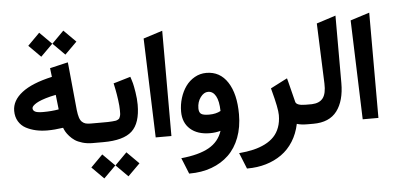

<svg xmlns="http://www.w3.org/2000/svg" viewBox="-60 -866 2539 1242"><g transform="rotate(-5 1209.0 -245.0)"><path d="M532.7 0H514.2Q479.5 0 449.7 -8.8Q419.9 -17.6 401.4 -30Q382.8 -42.5 367.9 -59.3Q353 -76.2 345.7 -89.1Q338.4 -102.1 333.5 -115.2Q276.9 -106.9 231.4 -106.9Q192.4 -106.9 157.7 -114.5Q123 -122.1 93 -137.9Q63 -153.8 45.4 -183.1Q27.8 -212.4 27.8 -251.5Q27.8 -318.4 93.3 -369.4Q158.7 -420.4 290 -449.7L285.2 -489.3L283.2 -506.8L300.3 -510.7L379.4 -529.3L400.9 -534.2L403.3 -512.2L431.6 -221.7Q435.1 -191.4 441.2 -172.6Q447.3 -153.8 458 -143.8Q468.8 -133.8 481.7 -130.4Q494.6 -127 514.6 -127H532.7Q541.5 -127 541.5 -72.3V-55.7Q541.5 0 532.7 0ZM315.4 -236.3 304.7 -331.5Q267.1 -324.2 238 -315.2Q209 -306.2 192.4 -298.3Q175.8 -290.5 165.3 -282.5Q154.8 -274.4 151.1 -268.6Q147.5 -262.7 147.5 -257.8Q147.5 -244.1 161.4 -236.1Q175.3 -228 213.9 -228Q268.6 -228 315.4 -236.3ZM389.6 -741.2 467.8 -663.1 389.6 -585.4 312 -663.1ZM232.9 -741.2 311 -663.1 232.9 -585.4 155.3 -663.1Z M527.3 -127H587.4Q612.3 -127 625.5 -127.2Q638.7 -127.4 654.1 -128.7Q669.4 -129.9 676.3 -131.1Q683.1 -132.3 690.9 -136.5Q698.7 -140.6 701.2 -145Q703.6 -149.4 706.3 -157.7Q709 -166 709.2 -174.6Q709.5 -183.1 709.5 -197.3Q709.5 -223.1 704.1 -262.7Q698.7 -302.2 693.4 -328.6L688 -355L684.1 -373L701.7 -377.9L777.3 -400.4L795.4 -405.8L801.3 -387.7Q804.7 -377.9 808.8 -362.5Q813 -347.2 820.1 -303.7Q827.1 -260.3 827.1 -222.2Q827.1 -102.5 771.5 -51.3Q715.8 0 585.4 0H527.3Q519.5 0 514.4 -4.9Q509.3 -9.8 507.1 -19.3Q504.9 -28.8 504.4 -36.4Q503.9 -43.9 503.9 -55.7V-72.3Q503.9 -87.9 504.9 -98.1Q505.9 -108.4 511.5 -117.7Q517.1 -127 527.3 -127ZM727.5 78.6 805.7 156.7 727.5 234.4 649.9 156.7ZM570.8 78.6 648.9 156.7 570.8 234.4 493.2 156.7Z M902.8 -645 1026.9 -684.6V-1H924.8Z M1287.6 -265.1Q1260.3 -265.1 1238.3 -235.4Q1216.3 -205.6 1216.3 -164.1Q1216.3 -138.7 1229.7 -128.2Q1243.2 -117.7 1282.2 -117.7Q1327.1 -117.7 1357.4 -134.8Q1356 -199.7 1337.6 -232.4Q1319.3 -265.1 1287.6 -265.1ZM1287.1 -388.2Q1375.5 -388.2 1425 -312Q1474.6 -235.8 1474.6 -103.5Q1474.6 -19.5 1449.2 47.6Q1423.8 114.7 1377.4 159.2Q1331.1 203.6 1266.4 227.3Q1201.7 251 1123.5 251H1120.1L1115.2 238.8L1088.4 172.4L1078.1 147.5Q1193.4 136.2 1258.5 99.6Q1323.7 63 1346.2 -6.8Q1314 2.4 1277.3 2.4Q1196.3 2.4 1149.7 -39.1Q1103 -80.6 1103 -152.8Q1103 -198.2 1116.2 -240.7Q1129.4 -283.2 1152.8 -315.9Q1176.3 -348.6 1211.2 -368.4Q1246.1 -388.2 1287.1 -388.2Z M1695.3 -252 1709.5 -259.3 1782.7 -296.9 1804.2 -307.6 1810.5 -284.2Q1822.3 -240.2 1843.8 -151.9Q1849.6 -127 1910.2 -127H1929.7Q1938.5 -127 1938.5 -72.3V-55.7Q1938.5 0 1929.7 0H1912.6Q1867.7 0 1841.8 -8.8Q1828.6 54.7 1797.4 104.2Q1766.1 153.8 1720.9 185.8Q1675.8 217.8 1619.6 234.4Q1563.5 251 1499 251H1495.6L1490.7 238.8L1463.9 172.4L1453.6 147.5Q1505.4 143.1 1546.9 133.3Q1588.4 123.5 1623.3 106Q1658.2 88.4 1681.6 63.7Q1705.1 39.1 1718 3.9Q1731 -31.2 1731 -75.7Q1731 -119.1 1699.2 -236.8Z M1923.8 -127H1944.3Q1947.3 -127 1950.2 -127Q2000 -128.9 2022.5 -158.7Q2044.9 -188.5 2042.5 -253.4L2027.3 -644.5L2041.5 -648.9L2126.5 -676.3L2151.9 -684.6V-657.7V-247.1Q2151.9 -131.3 2102.3 -65.7Q2052.7 0 1948.7 0H1923.8Q1916 0 1910.9 -4.9Q1905.8 -9.8 1903.6 -19.3Q1901.4 -28.8 1900.9 -36.4Q1900.4 -43.9 1900.4 -55.7V-72.3Q1900.4 -87.9 1901.4 -98.1Q1902.3 -108.4 1908 -117.7Q1913.6 -127 1923.8 -127Z M2247.1 -645 2371.1 -684.6V-1H2269Z"/></g></svg>

Font: Samim WOL
Style: Bold-WOL
Weight: 700
Foundry: DejaVu fonts team - Redesigned by Saber Rastikerdar
Version: Version 4.0.5